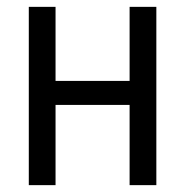

<svg xmlns="http://www.w3.org/2000/svg" viewBox="-20 -540 540 560"><path d="M64 0V-520H142V-304H358V-520H436V0H358V-234H142V0Z"/></svg>

Font: Iosevka MaddieWtf
Style: Regular
Weight: 400
Monospace: yes
Designer: Belleve Invis
Foundry: Belleve Invis
Version: Version 31.3.0; ttfautohint (v1.8.3)